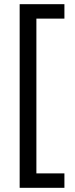

<svg xmlns="http://www.w3.org/2000/svg" viewBox="-20 -738 357 918"><path d="M288 160H74V-718H288V-649H154V91H288Z"/></svg>

Font: Noto Sans Thai Condensed
Style: Regular
Weight: 400
Width: 3
Designer: Monotype Design Team
Foundry: Monotype Imaging Inc.
Version: Version 2.002